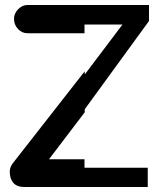

<svg xmlns="http://www.w3.org/2000/svg" viewBox="-20 -748 640 768"><path d="M318 -111V-77H571V0H77Q48 0 33.5 -16.5Q19 -33 19 -61Q19 -80 32 -96L319 -463V-450L470 -650H318V-615H90Q68 -615 52 -632Q36 -649 36 -673Q36 -694 52.5 -711Q69 -728 90 -728H576V-664L319 -311V-299L176 -111Z"/></svg>

Font: Hjärnsläpp Display
Style: Regular
Weight: 400
Designer: Baptiste Guesnon
Foundry: Bloom Type
Version: Version 1.000